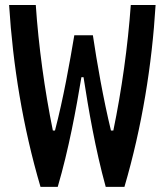

<svg xmlns="http://www.w3.org/2000/svg" viewBox="-20 -750 660 770"><path d="M404 -0.5H479C549.5 -241 589.5 -490 604 -730H504.5C493 -566.5 467.5 -385.5 434.5 -226.5H425C394 -354 368.5 -501 352.5 -608.5H278C260 -501 234 -354 200.5 -226.5H192C159 -388 134.5 -566.5 123.5 -730H16.5C31.5 -490 71.5 -241 142.5 -0.5H211.5C256 -152.5 285 -311 306.5 -440.5H315C335 -311.5 362 -153 404 -0.5Z"/></svg>

Font: Monaspace Argon Medium
Style: Regular
Weight: 500
Designer: Riley Cran & the Lettermatic Team
Foundry: Lettermatic
Version: Version 1.000 (Monaspace Argon)